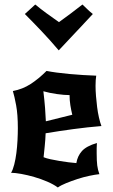

<svg xmlns="http://www.w3.org/2000/svg" viewBox="-20 -798 501 850"><path d="M236 32Q217 18 189 6Q161 -6 131.5 -14.5Q102 -23 74.5 -28Q47 -33 29 -33Q37 -46 43 -69.5Q49 -93 52.5 -120.5Q56 -148 57.5 -177Q59 -206 59 -230Q59 -291 51.5 -331.5Q44 -372 37 -395Q80 -403 115.5 -426Q151 -449 186 -484Q227 -476 287 -470.5Q347 -465 406 -463Q403 -445 403 -418Q403 -397 405 -372.5Q407 -348 410 -324Q413 -300 418 -278Q423 -256 429 -240Q368 -235 305 -226.5Q242 -218 182 -208Q181 -179 178 -151Q175 -123 173 -102Q185 -97 203.5 -93Q222 -89 243 -85.5Q264 -82 284 -79.5Q304 -77 318 -76Q323 -107 342.5 -129Q362 -151 409 -165Q408 -153 408 -141.5Q408 -130 408 -119Q408 -85 410.5 -65.5Q413 -46 420 -27Q401 -25 375 -19.5Q349 -14 323 -5.5Q297 3 273.5 12.5Q250 22 236 32ZM172 -394Q177 -352 179.5 -320Q182 -288 183 -261L300 -290Q295 -310 291.5 -332Q288 -354 288 -377Q265 -377 232.5 -381.5Q200 -386 172 -394ZM391 -736Q377 -721 341.5 -683Q306 -645 240 -575Q202 -620 163.5 -660.5Q125 -701 90 -736Q105 -749 112.5 -756.5Q120 -764 136 -778Q159 -759 187 -738.5Q215 -718 241 -700Q266 -718 293.5 -738.5Q321 -759 345 -778Q360 -764 368 -756Q376 -748 391 -736Z"/></svg>

Font: New Rocker
Style: Regular
Weight: 400
Designer: Pablo Impallari, Brenda Gallo, Rodrigo Fuenzalida
Foundry: Pablo Impallari, Brenda Gallo, Rodrigo Fuenzalida
Version: Version 1.000; ttfautohint (v0.93) -l 8 -r 50 -G 200 -x 14 -